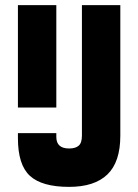

<svg xmlns="http://www.w3.org/2000/svg" viewBox="-20 -720 540 750"><path d="M50 -180Q50 -76 97 -33Q144 10 250 10Q349 10 399.5 -38.5Q450 -87 450 -190V-700H300V-190Q300 -162 287.5 -151Q275 -140 250 -140Q200 -140 200 -185V-200H50ZM50 -300H200V-700H50Z"/></svg>

Font: Millimetre
Style: Bold
Weight: 800
Designer: Jérémy Landes
Version: Version 1.0